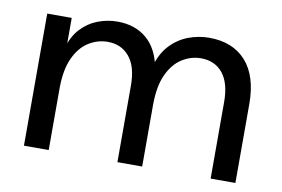

<svg xmlns="http://www.w3.org/2000/svg" viewBox="-61 -611 1041 710"><g transform="rotate(10 460.0 -256.0)"><path d="M860 0H767V-287Q767 -359 737 -395.5Q707 -432 655 -432Q618 -432 584.5 -411Q551 -390 530.5 -345.5Q510 -301 510 -230V0H417V-287Q417 -359 386.5 -395.5Q356 -432 305 -432Q267 -432 233.5 -411Q200 -390 179.5 -345.5Q159 -301 159 -230V0H66V-496H158V-375L150 -376Q164 -427 191.5 -456Q219 -485 254.5 -498.5Q290 -512 327 -512Q394 -512 437.5 -475Q481 -438 494 -366H482Q496 -419 525.5 -451Q555 -483 593.5 -497.5Q632 -512 672 -512Q761 -512 810.5 -456.5Q860 -401 860 -296Z"/></g></svg>

Font: Wix Madefor Display Medium
Style: Regular
Weight: 500
Designer: Dalton Maag Ltd
Foundry: Dalton Maag Ltd
Version: Version 3.100